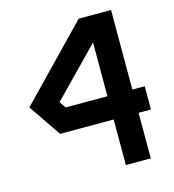

<svg xmlns="http://www.w3.org/2000/svg" viewBox="-107 -810 815 900"><g transform="rotate(-15 300.0 -360.0)"><path d="M357 -720 26 -378 133 -221H393V0H514V-221H574V-334H514V-720ZM169 -365 393 -595V-334H190Z"/></g></svg>

Font: Kode Mono
Style: Bold
Weight: 700
Monospace: yes
Designer: Isa Ozler
Foundry: Kadena LLC
Version: Version 1.206;gftools[0.9.28]